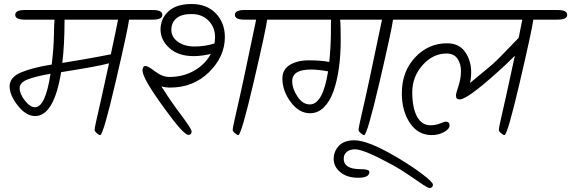

<svg xmlns="http://www.w3.org/2000/svg" viewBox="-20 -686 2850 958"><path d="M103 -636H743Q790 -636 790 -612Q790 -588 743 -588H624Q618 -539 556.5 -275.5Q495 -12 480 -12Q474 -12 463 -21.5Q452 -31 452 -38.5Q452 -46 461 -86.5Q470 -127 486 -197Q498 -250 524 -370Q464 -354 285 -326Q249 -107 155 -107Q110 -107 69 -159Q28 -211 28 -255.5Q28 -300 83.5 -324Q139 -348 238 -364Q248 -447 249 -508.5Q250 -570 252 -588H103Q56 -588 56 -612Q56 -636 103 -636ZM154 -151Q207 -151 232 -318Q157 -305 117.5 -289.5Q78 -274 78 -246Q78 -218 104 -184.5Q130 -151 154 -151ZM302 -588V-581Q302 -466 291 -372Q414 -392 470.5 -403Q527 -414 533 -415Q561 -545 569 -588Z M1199 -636H1431Q1478 -636 1478 -612Q1478 -588 1431 -588H1313Q1307 -539 1245.5 -275.5Q1184 -12 1169 -12Q1163 -12 1152 -21.5Q1141 -31 1141 -38.5Q1141 -46 1150 -86.5Q1159 -127 1175 -197Q1191 -267 1224 -426Q1257 -585 1258 -588H1199Q1152 -588 1152 -612Q1152 -636 1199 -636ZM691 -334V-338Q693 -357 705.5 -357Q718 -357 754 -329.5Q790 -302 825 -302Q894 -302 949 -333.5Q1004 -365 1032 -417Q986 -406 946 -406Q870 -406 825.5 -446Q781 -486 781 -539.5Q781 -593 820.5 -629.5Q860 -666 936 -666Q1012 -666 1057 -619Q1102 -572 1102 -501Q1102 -404 1023.5 -326.5Q945 -249 829 -249Q806 -249 785 -255Q836 -176 858 -147Q880 -118 890 -104Q900 -90 912 -73Q936 -39 936 -30Q936 -13 920 -13Q896 -13 802 -143Q691 -295 691 -334ZM1050 -469Q1053 -484 1053 -500Q1053 -551 1020 -583.5Q987 -616 936 -616Q885 -616 860 -594.5Q835 -573 835 -537Q835 -501 867.5 -477.5Q900 -454 951 -454Q1002 -454 1050 -469Z M1419 -636H2059Q2106 -636 2106 -612Q2106 -588 2059 -588H1941Q1935 -539 1873.5 -275.5Q1812 -12 1797 -12Q1791 -12 1780 -21.5Q1769 -31 1769 -38.5Q1769 -46 1778 -86.5Q1787 -127 1803 -197Q1819 -267 1852 -426Q1885 -585 1886 -588H1677Q1680 -564 1680 -487.5Q1680 -411 1671 -346.5Q1662 -282 1644 -231Q1626 -180 1596 -150.5Q1566 -121 1527 -121Q1472 -121 1430.5 -177Q1389 -233 1389 -294Q1389 -339 1426 -362Q1463 -385 1521.5 -385Q1580 -385 1623 -377Q1631 -460 1631 -519.5Q1631 -579 1632 -588H1419Q1372 -588 1372 -612Q1372 -636 1419 -636ZM1526 -165Q1591 -165 1617 -330Q1568 -339 1531 -339Q1438 -339 1438 -281Q1438 -244 1464 -204.5Q1490 -165 1526 -165Z M1695 106Q1695 158 1779 158Q1823 158 1823 172Q1823 201 1767.5 201Q1712 201 1678.5 173.5Q1645 146 1645 107.5Q1645 69 1671 41.5Q1697 14 1748 14Q1818 14 1964 101Q2035 143 2087.5 183Q2140 223 2140 235Q2140 252 2123 252Q2115 252 2089 234.5Q2063 217 2020 187.5Q1977 158 1942 139Q1796 59 1752 59Q1725 59 1710 72Q1695 85 1695 106Z M2274 -190H2272Q2255 -190 2255 -210Q2255 -219 2267.5 -256.5Q2280 -294 2280 -331.5Q2280 -369 2262 -394Q2244 -419 2208 -419Q2140 -419 2088.5 -361Q2037 -303 2037 -226Q2037 -149 2060.5 -105Q2084 -61 2128 -61Q2154 -61 2176 -70Q2198 -79 2203 -79Q2223 -79 2223 -60.5Q2223 -42 2195.5 -27Q2168 -12 2134 -12Q2066 -12 2025.5 -72Q1985 -132 1985 -220Q1985 -329 2051 -399.5Q2117 -470 2211 -470Q2271 -470 2301 -426.5Q2331 -383 2331 -325Q2331 -298 2325 -272Q2424 -353 2440.5 -368Q2457 -383 2481.5 -408Q2506 -433 2532 -460Q2558 -487 2568 -497Q2577 -539 2586 -588H2048Q2001 -588 2001 -612Q2001 -636 2048 -636H2763Q2810 -636 2810 -612Q2810 -588 2763 -588H2641Q2635 -539 2573.5 -275.5Q2512 -12 2497 -12Q2491 -12 2480 -21.5Q2469 -31 2469 -38.5Q2469 -46 2478 -86.5Q2487 -127 2503 -197Q2517 -260 2549 -408Q2500 -359 2460 -324Q2311 -190 2274 -190Z"/></svg>

Font: Kalam Light
Style: Regular
Weight: 300
Version: Version 2.001;PS 1.0;hotconv 1.0.79;makeotf.lib2.5.61930; tt